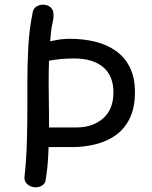

<svg xmlns="http://www.w3.org/2000/svg" viewBox="-20 -785 648 821"><path d="M120 -733Q123 -749 136 -757Q149 -765 164 -765Q183 -765 196 -754Q209 -743 209 -720Q209 -704 205 -688.5Q201 -673 199 -655Q192 -595 190 -540.5Q188 -486 188 -426Q188 -389 189 -337.5Q190 -286 189.5 -228.5Q189 -171 186 -115.5Q183 -60 175 -15Q173 -3 166 3.5Q159 10 150 13Q141 16 132 16Q120 16 108.5 10.5Q97 5 90 -5.5Q83 -16 85 -31Q93 -105 95 -181Q97 -257 97 -323Q97 -389 97 -432Q97 -509 101 -584.5Q105 -660 120 -733ZM172 -522Q156 -519 142 -529Q128 -539 128 -557Q128 -580 139 -589.5Q150 -599 172 -604Q196 -609 222.5 -614Q249 -619 280 -619Q338 -619 388 -606.5Q438 -594 476 -567Q514 -540 535.5 -496.5Q557 -453 557 -391Q557 -325 535 -279.5Q513 -234 475 -207Q437 -180 388.5 -168Q340 -156 288 -156Q258 -156 236 -156Q214 -156 200 -156Q186 -156 181 -156Q165 -155 153 -167.5Q141 -180 141 -196Q141 -217 152.5 -228.5Q164 -240 184 -240Q200 -240 223.5 -240Q247 -240 270.5 -240Q294 -240 307 -240Q376 -240 420.5 -278.5Q465 -317 465 -390Q465 -461 421 -498Q377 -535 297 -535Q269 -535 239.5 -532.5Q210 -530 172 -522Z"/></svg>

Font: Playpen Sans Arabic
Style: Regular
Weight: 400
Designer: Azza Alameddine, Laura Meseguer, Veronika Burian, José Scaglione
Foundry: TypeTogether
Version: Version 2.000